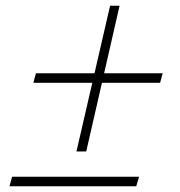

<svg xmlns="http://www.w3.org/2000/svg" viewBox="-20 -648 625 668"><path d="M396 -628 280 -121H246L363 -628ZM546 -393 537 -360H96L105 -393ZM464 -33 454 0H13L22 -33Z"/></svg>

Font: Kantumruy Pro ExtraLight
Style: Italic
Weight: 250
Italic angle: -13°
Version: Version 1.002